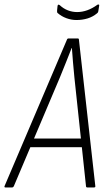

<svg xmlns="http://www.w3.org/2000/svg" viewBox="-44 -824 472 844"><path d="M-20 0Q-26 0 -24 -6L250 -649Q252 -655 257 -655H298Q303 -655 303 -649L375 -6Q376 0 369 0H340Q334 0 334 -6L283 -484Q280 -517 277 -549Q274 -581 272 -613H271Q258 -581 245.5 -548.5Q233 -516 219 -483L17 -6Q14 0 9 0ZM80 -177 95 -215H319L323 -177ZM292 -736Q270 -736 248 -744Q226 -752 209 -767Q206 -770 207 -779L209 -798Q210 -803 212.5 -803.5Q215 -804 219 -801Q235 -786 254.5 -778.5Q274 -771 295 -771Q340 -771 384 -803Q387 -805 390 -804Q393 -803 392 -799L388 -774Q387 -768 382 -765Q364 -750 341 -743Q318 -736 292 -736Z"/></svg>

Font: Sofia Sans Condensed ExtraLight
Style: Italic
Weight: 250
Italic angle: -9°
Version: Version 4.100